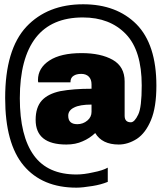

<svg xmlns="http://www.w3.org/2000/svg" viewBox="-20 -720 748 889"><path d="M365.2 -700.2Q519.5 -700.2 611.8 -607.9Q704.1 -514.2 704.1 -323.2Q704.1 -223.6 679.2 -164.1Q654.3 -104 613.8 -77.1Q572.3 -50.8 529.8 -50.8Q452.6 -50.8 420.9 -104Q394.5 -79.1 362.8 -65.9Q330.1 -50.8 287.1 -50.8Q145 -50.8 145 -165Q145 -223.1 173.8 -254.9Q202.1 -285.6 258.8 -297.9Q319.8 -309.1 403.8 -309.1V-329.1Q403.8 -352.5 391.1 -365.2Q378.4 -377.9 356 -377.9Q334 -377.9 320.8 -369.1Q306.2 -360.4 306.2 -338.9H157.2Q155.8 -343.3 155.8 -349.1Q155.8 -405.3 209 -439.9Q261.2 -474.1 357.9 -474.1Q446.8 -474.1 502 -442.9Q557.1 -411.6 557.1 -342.8V-184.1Q557.1 -153.8 585.9 -153.8Q603 -153.8 620.1 -189.9Q636.2 -222.7 636.2 -324.2Q636.2 -485.8 563 -562Q488.8 -639.2 363.8 -639.2Q219.2 -639.2 146 -545.9Q71.8 -450.2 71.8 -265.1Q71.8 -89.8 137.2 0Q201.2 87.9 334 87.9Q368.7 87.9 411.1 78.1Q456.5 69.3 479 56.2V122.1Q447.8 134.8 409.2 141.1Q361.3 148.9 334 148.9Q175.8 148.9 89.8 46.9Q3.9 -55.2 3.9 -266.1Q3.9 -490.7 102.1 -596.2Q200.2 -700.2 365.2 -700.2ZM403.8 -235.8Q349.6 -235.8 323.2 -222.2Q295.9 -209 295.9 -184.1Q295.9 -145 337.9 -145Q364.7 -145 384.8 -162.1Q403.8 -178.2 403.8 -202.1Z"/></svg>

Font: Archivo-RBTV
Style: Regular
Weight: 500
Designer: Hector Gatti
Foundry: Hector Gatti
Version: ""